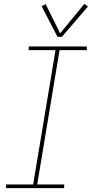

<svg xmlns="http://www.w3.org/2000/svg" viewBox="-20 -976 476 996"><path d="M11 0H313V-19H173L289 -716H431L430 -735H129V-716H268L152 -19H11ZM278 -785H301L436 -942L418 -956L292 -803L217 -954L196 -944Z"/></svg>

Font: Iosevka Sparkle Thin Oblique
Style: Regular
Weight: 100
Italic angle: -9°
Designer: Belleve Invis
Foundry: Belleve Invis
Version: Version 4.5.0; ttfautohint (v1.8.3)